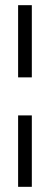

<svg xmlns="http://www.w3.org/2000/svg" viewBox="-20 -723 193 742"><path d="M50 -703H103V-424H50ZM50 -277H103V-1H50Z"/></svg>

Font: Turret Road
Style: Regular
Weight: 400
Designer: Noponies
Foundry: Noponies
Version: Version 1.001; ttfautohint (v1.8)